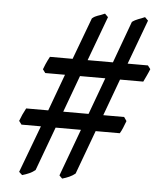

<svg xmlns="http://www.w3.org/2000/svg" viewBox="-46 -671 545 650"><g transform="rotate(5 227.0 -346.5)"><path d="M173 -288 219 -413H305L259 -288ZM92 -425 101 -413H168L122 -288H47L36 -266C33 -258 30 -251 27 -244L36 -232H102L42 -72L53 -62C70 -67 85 -73 97 -83L152 -232H238L179 -72L189 -62C206 -67 221 -73 233 -83L288 -232H370C373 -237 377 -244 380 -252L389 -275L380 -288H309L355 -413H434L444 -434C448 -442 451 -450 454 -457L445 -469H376L432 -620L421 -631C404 -623 393 -622 378 -611L326 -469H240L296 -620L285 -631C264 -621 256 -623 242 -611L189 -469H112C110 -465 102 -452 92 -425Z"/></g></svg>

Font: Temporarium
Style: Italic
Weight: 400
Italic angle: -7°
Version: Version 1.1